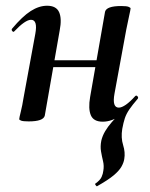

<svg xmlns="http://www.w3.org/2000/svg" viewBox="-20 -415 522 669"><path d="M318 234Q317 235 313.5 230.5Q310 226 312 225Q329 213 334 201.5Q339 190 340 180Q343 163 339 146.5Q335 130 332 112.5Q329 95 333 75Q337 58 346.5 42Q356 26 370 10Q384 -6 401 -23L405 -16Q371 9 338 9Q306 9 296.5 -13.5Q287 -36 294 -77L346 -374Q351 -394 402 -394Q422 -394 428.5 -391Q435 -388 435 -386Q435 -382 430 -360Q425 -338 420 -312L379 -89Q370 -40 394 -40Q404 -40 418.5 -50Q433 -60 451 -80Q455 -84 459 -79.5Q463 -75 460 -71Q441 -49 430.5 -33.5Q420 -18 415 -3Q410 12 406 34Q401 65 409 90.5Q417 116 413 139Q411 152 403 166Q395 180 376 196Q357 212 318 234ZM80 8Q61 8 54 5.5Q47 3 47 0Q47 -4 52.5 -26Q58 -48 62 -74L103 -297Q112 -346 88 -346Q78 -346 63.5 -336Q49 -326 30 -306Q27 -302 23 -306.5Q19 -311 22 -315Q58 -358 87 -376.5Q116 -395 144 -395Q176 -395 186 -372.5Q196 -350 188 -309L136 -12Q131 8 80 8ZM123 -181 126 -205H368L365 -181Z"/></svg>

Font: Cormorant
Style: Bold Italic
Weight: 700
Italic angle: -10°
Designer: Christian Thalmann (Catharsis Fonts)
Foundry: Catharsis Fonts
Version: Version 4.000